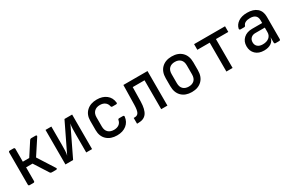

<svg xmlns="http://www.w3.org/2000/svg" viewBox="112 -1599 3977 2648"><g transform="rotate(-30 2100.0 -275.0)"><path d="M119 0Q99 0 99 -20V-530Q99 -550 119 -550H178Q198 -550 198 -530V-327H300L436 -537Q445 -550 460 -550H529Q541 -550 545 -543Q549 -536 542 -526L385 -286L552 -24Q559 -14 555 -7Q551 0 539 0H469Q453 0 444 -13L301 -237H198V-20Q198 0 178 0Z M688 0V-550H781V-262Q781 -218 779.5 -171Q778 -124 769 -93L990 -550H1112V0H1019V-289Q1019 -333 1020.5 -379.5Q1022 -426 1030 -456L810 0Z M1508 10Q1407 10 1346 -46.5Q1285 -103 1285 -202V-349Q1285 -447 1346 -503.5Q1407 -560 1508 -560Q1599 -560 1657.5 -514.5Q1716 -469 1725 -389Q1729 -368 1706 -368H1648Q1630 -368 1627 -387Q1618 -428 1587 -450.5Q1556 -473 1508 -473Q1451 -473 1417.5 -440.5Q1384 -408 1384 -349V-202Q1384 -142 1417.5 -110Q1451 -78 1508 -78Q1556 -78 1587.5 -100Q1619 -122 1627 -163Q1630 -182 1648 -182H1706Q1728 -182 1726 -163Q1717 -83 1658.5 -36.5Q1600 10 1508 10Z M1824 7V-85H1841Q1884 -85 1902 -118.5Q1920 -152 1922 -237L1928 -550H2312V0H2213V-460H2025L2021 -232Q2018 -107 1976.5 -50Q1935 7 1847 7Z M2700 8Q2599 8 2539.5 -50Q2480 -108 2480 -212V-338Q2480 -442 2539.5 -500Q2599 -558 2700 -558Q2801 -558 2860.5 -500Q2920 -442 2920 -338V-212Q2920 -108 2860.5 -50Q2801 8 2700 8ZM2700 -79Q2756 -79 2788.5 -110.5Q2821 -142 2821 -203V-347Q2821 -408 2788.5 -439.5Q2756 -471 2700 -471Q2644 -471 2611.5 -439.5Q2579 -408 2579 -347V-203Q2579 -142 2611.5 -110.5Q2644 -79 2700 -79Z M3251 0V-460H3054V-550H3547V-460H3350V0Z M3849 10Q3764 10 3714.5 -37.5Q3665 -85 3665 -162Q3665 -239 3716.5 -286Q3768 -333 3852 -333H4013V-375Q4013 -476 3901 -476Q3858 -476 3829.5 -462.5Q3801 -449 3792 -425Q3786 -406 3769 -406H3713Q3703 -406 3697 -412Q3691 -418 3693 -428Q3706 -486 3760.5 -523Q3815 -560 3901 -560Q4002 -560 4057 -512Q4112 -464 4112 -377V-21Q4112 0 4091 0H4036Q4015 0 4015 -21V-101H4013Q4006 -50 3962.5 -20Q3919 10 3849 10ZM3875 -73Q3938 -73 3975.5 -103.5Q4013 -134 4013 -187V-260H3861Q3818 -260 3791.5 -234.5Q3765 -209 3765 -167Q3765 -124 3794 -98.5Q3823 -73 3875 -73Z"/></g></svg>

Font: Pitagon Sans Mono Medium
Style: Regular
Weight: 500
Monospace: yes
Designer: Travis Tran
Foundry: Pitagon
Version: Version 1.001; ttfautohint (v1.8.4.7-5d5b);gftools[0.9.26]